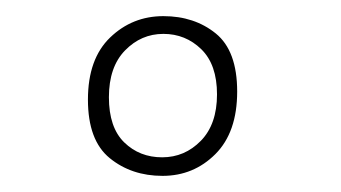

<svg xmlns="http://www.w3.org/2000/svg" viewBox="-20 -719 423 238"><path d="M181.5 -501Q143 -501 116 -523Q89 -545 89 -595.5Q89 -646 116.5 -672.5Q144 -699 182.5 -699Q221 -699 247.5 -677.5Q274 -656 274 -605.5Q274 -555 247 -528Q220 -501 181.5 -501ZM182.5 -677Q155 -677 135 -656.5Q115 -636 115 -598.5Q115 -561 134 -542.5Q153 -524 181 -524Q209 -524 229 -544.5Q249 -565 249 -602Q249 -639 229.5 -658Q210 -677 182.5 -677Z"/></svg>

Font: Antic
Style: Regular
Weight: 400
Version: Version 1.0002